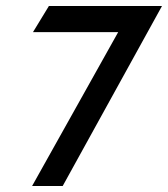

<svg xmlns="http://www.w3.org/2000/svg" viewBox="-20 -600 560 640"><path d="M90 -493H374L87 20H189L520 -580H143Z"/></svg>

Font: Charger Sport
Style: BdObl
Weight: 700
Designer: Jasper
Foundry: Cannot Into Space Fonts
Version: Version 1.1